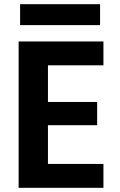

<svg xmlns="http://www.w3.org/2000/svg" viewBox="-20 -897 572 917"><path d="M458 -877V-777H76V-877ZM209 -585V-410H444V-299H209V-114H474V0H69V-699H474V-585Z"/></svg>

Font: Fz Poppins SemBd
Style: Regular
Weight: 600
Designer: Ninad Kale (Devanagari), Jonny Pinhorn (Latin)
Foundry: Indian Type Foundry
Version: Vit hóa bi Vntype.Com & FontZin.Com